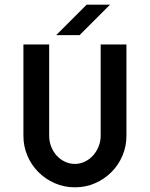

<svg xmlns="http://www.w3.org/2000/svg" viewBox="-20 -790 640 820"><path d="M450 -770 320 -640H220L350 -770ZM520 -210Q520 -165 503 -125Q486 -85 456 -55Q426 -25 386 -7.5Q346 10 300 10Q254 10 214 -7.5Q174 -25 144 -55Q114 -85 97 -125Q80 -165 80 -210V-600H190V-210Q190 -186 198.5 -164Q207 -142 222 -125.5Q237 -109 257 -99.5Q277 -90 300 -90Q322 -90 342 -99.5Q362 -109 377 -125.5Q392 -142 401 -164Q410 -186 410 -210V-600H520Z"/></svg>

Font: Gauge Heavy
Style: Heavy
Weight: 900
Designer: Daniel Pimley
Foundry: Daniel Pimley
Version: Version 2.0